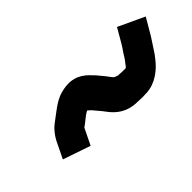

<svg xmlns="http://www.w3.org/2000/svg" viewBox="-18 -677 728 728"><g transform="rotate(-45 346.0 -313.5)"><path d="M444.9 -315C444.2 -315 443.9 -315.3 444 -316C435.9 -323 431.3 -332.4 424 -341C418.1 -348 418.1 -348 410.5 -357C405 -364.3 398.8 -371.3 391.9 -378C367.7 -404.4 336.3 -428.7 279.2 -418C237.9 -411.1 211.5 -387.7 182 -366L166.1 -354C145.4 -339.6 126.1 -315.2 114.9 -290L86.7 -232L197.7 -194L228.9 -258C229 -258.7 229.4 -259.3 230.2 -260C247 -270.8 262.5 -287.3 281 -297C281.7 -297 282.4 -297.3 283.2 -298C287.3 -294.7 291.4 -291 295.5 -287L323.2 -254C326 -250.7 328.8 -247 331.5 -243C353.8 -212.9 386.2 -186 442.5 -186C450.4 -185.3 458.3 -185 466.3 -185C475 -185 483.7 -185.3 492.5 -186C538.9 -189.1 577.8 -220.1 601.8 -251C608 -259 608 -259 614.3 -267C619.5 -274.3 625.2 -283 631.4 -293C641.2 -309.3 650.8 -321 659.4 -337L692.2 -393L587 -442L554 -385C545.1 -369.9 535.2 -357.5 526.2 -342C518.1 -328.6 512 -323.6 504.4 -312C502.1 -310 502.1 -310 499.8 -308H485.8C479.1 -308 472.8 -308.3 466.9 -309H460.9C454.8 -310.8 449.6 -312.4 444.9 -315Z"/></g></svg>

Font: Tape
Style: It
Weight: 500
Foundry: Cannot Into Space Fonts
Version: Version 0.97